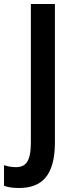

<svg xmlns="http://www.w3.org/2000/svg" viewBox="-80 -734 367 958"><path d="M15 204C127 204 194 144 194 -24V-714H74V-24C74 71 49 100 0 100C-23 100 -43 96 -60 90V193C-39 201 -14 204 15 204Z"/></svg>

Font: Noto Sans Thai Cond SemBd
Style: Regular
Weight: 600
Width: 3
Designer: Monotype Design Team
Foundry: Monotype Imaging Inc.
Version: Version 2.002